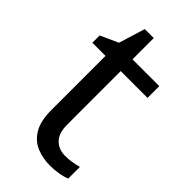

<svg xmlns="http://www.w3.org/2000/svg" viewBox="-212 -768 785 785"><g transform="rotate(45 180.5 -375.5)"><path d="M264 -113Q284 -113 305 -116.5Q326 -120 339 -124V-57Q325 -50 299 -45.5Q273 -41 249 -41Q207 -41 171.5 -55.5Q136 -70 114 -106Q92 -142 92 -207V-519H16V-561L93 -596L128 -710H180V-587H335V-519H180V-209Q180 -160 203.5 -136.5Q227 -113 264 -113Z"/></g></svg>

Font: Noto Sans Tamil UI
Style: Regular
Weight: 400
Designer: Jelle Bosma - Monotype Design Team
Foundry: Monotype Imaging Inc.
Version: Version 2.004; ttfautohint (v1.8.4.7-5d5b)